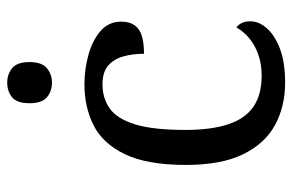

<svg xmlns="http://www.w3.org/2000/svg" viewBox="-159 -641 810 532"><g transform="rotate(-90 246.0 -375.0)"><path d="M283 10Q217 10 165.5 -18Q114 -46 84.5 -106.5Q55 -167 55 -265Q55 -372 84.5 -433.5Q114 -495 164.5 -520.5Q215 -546 278 -546Q320 -546 360 -535Q400 -524 426 -501.5Q452 -479 452 -444Q452 -421 442 -407Q432 -393 412.5 -387Q393 -381 363 -381Q363 -413 355.5 -439Q348 -465 330 -480.5Q312 -496 278 -496Q240 -496 211.5 -476Q183 -456 167.5 -406Q152 -356 152 -266Q152 -195 167.5 -148Q183 -101 216 -78Q249 -55 303 -55Q334 -55 360 -64Q386 -73 405.5 -89Q425 -105 436 -125Q444 -119 448.5 -109.5Q453 -100 453 -86Q453 -63 434 -41Q415 -19 377.5 -4.5Q340 10 283 10ZM283 -636Q259 -636 242.5 -650Q226 -664 226 -698Q226 -733 242.5 -746.5Q259 -760 283 -760Q306 -760 323 -746.5Q340 -733 340 -698Q340 -664 323 -650Q306 -636 283 -636Z"/></g></svg>

Font: Noto Serif Ethiopic
Style: Regular
Weight: 400
Designer: Monotype Design Team
Foundry: Monotype Imaging Inc.
Version: Version 2.102